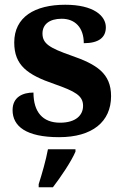

<svg xmlns="http://www.w3.org/2000/svg" viewBox="-20 -568 521 809"><path d="M229 10C369 10 448 -55 448 -163C448 -259 387 -297 280 -334C189 -366 159 -384 159 -427C159 -465 188 -489 240 -489C296 -489 333 -452 333 -386C396 -386 426 -410 426 -453C426 -501 375 -548 255 -548C126 -548 40 -496 40 -389C40 -293 95 -253 209 -214C297 -183 330 -165 330 -122C330 -83 300 -51 233 -51C160 -51 121 -96 121 -178C77 -178 33 -160 33 -104C33 -36 90 10 229 10ZM143 208V221H203C236 178 280 113 298 71V61H182C174 105 156 168 143 208Z"/></svg>

Font: Noto Serif Malayalam
Style: Bold
Weight: 700
Designer: Indian type Foundry, Jelle Bosma, Monotype Design Team
Foundry: Monotype Imaging Inc.
Version: Version 2.104